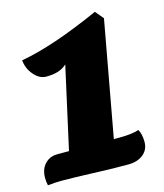

<svg xmlns="http://www.w3.org/2000/svg" viewBox="-106 -759 733 856"><g transform="rotate(-15 261.0 -331.0)"><path d="M138 11Q107 10 74.5 10Q42 10 10 14Q6 -2 6 -21Q6 -61 28.5 -85Q51 -109 86 -109H140L224 -487Q193 -456 129 -456Q97 -456 72 -486Q47 -514 43 -554Q191 -580 412 -679L444 -641L347 -109H372Q432 -109 463 -120Q476 -98 476 -62Q476 -26 449.5 -4.5Q423 17 379 17Q290 17 202 13Z"/></g></svg>

Font: Sansita One
Style: Regular
Weight: 400
Designer: Pablo Cosgaya
Foundry: Omnibus-Type
Version: Version 1.001